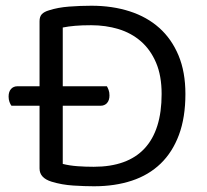

<svg xmlns="http://www.w3.org/2000/svg" viewBox="-20 -639 722 670"><path d="M308 11Q276 11 236 8.5Q196 6 160 -5Q118 -18 118 -51V-270H20Q16 -275 13 -283.5Q10 -292 10 -302Q10 -319 18.5 -328.5Q27 -338 41 -338H118V-565Q118 -581 126 -589.5Q134 -598 151 -603Q182 -613 221 -616Q260 -619 299 -619Q372 -619 432.5 -599.5Q493 -580 536 -541.5Q579 -503 603 -445.5Q627 -388 627 -311Q627 -229 604.5 -168.5Q582 -108 540.5 -68Q499 -28 440 -8.5Q381 11 308 11ZM298 -551Q266 -551 242.5 -549Q219 -547 199 -543V-338H353Q356 -333 359 -325Q362 -317 362 -306Q362 -289 353.5 -279.5Q345 -270 331 -270H199V-67Q223 -61 250.5 -59Q278 -57 307 -57Q425 -57 484.5 -121Q544 -185 544 -311Q544 -375 524.5 -420.5Q505 -466 471.5 -495Q438 -524 393.5 -537.5Q349 -551 298 -551Z"/></svg>

Font: Baloo 2 Latin
Style: Regular
Weight: 400
Designer: Sarang Kulkarni and Ek Type
Foundry: Ek Type
Version: Version 1.001